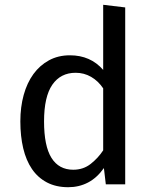

<svg xmlns="http://www.w3.org/2000/svg" viewBox="-20 -770 640 802"><path d="M296 -466Q233 -466 198.5 -416Q164 -366 164 -263Q164 -160 195 -110.5Q226 -61 286 -61Q328 -61 359 -85.5Q390 -110 411 -142V-401Q390 -432 360.5 -449Q331 -466 296 -466ZM272 -539Q358 -539 411 -478V-750L503 -739V0H422L414 -68Q385 -27 347.5 -7.5Q310 12 265 12Q214 12 176 -8Q138 -28 113.5 -64Q89 -100 77 -150.5Q65 -201 65 -263Q65 -323 79 -373.5Q93 -424 119.5 -460.5Q146 -497 184.5 -518Q223 -539 272 -539Z"/></svg>

Font: Wlorlttqgufhjawjgtejqphaquk
Style: Regular
Weight: 400
Monospace: yes
Designer: Carrois Corporate & Edenspiekermann
Foundry: Carrois Corporate GbR & Edenspiekermann AG
Version: Version 2.001